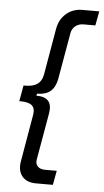

<svg xmlns="http://www.w3.org/2000/svg" viewBox="-59 -757 506 938"><g transform="rotate(5 194.5 -288.0)"><path d="M72 40 111 -187Q117 -219 101 -234Q85 -249 45 -249H38L52 -327H59Q99 -327 120 -342Q141 -357 147 -389L186 -615Q194 -663 227 -691.5Q260 -720 306 -720H389L376 -650H318Q295 -650 278.5 -637Q262 -624 258 -602L218 -373Q210 -332 186.5 -312.5Q163 -293 121 -293L119 -283Q161 -283 178 -263Q195 -243 188 -202L148 27Q144 49 156.5 61.5Q169 74 192 74H250L237 144H154Q108 144 85.5 116Q63 88 72 40Z"/></g></svg>

Font: Fixel Italic Variable Display Thin
Style: Italic
Weight: 100
Italic angle: -10°
Designer: AlfaBravo + MacPaw
Foundry: Kyrylo Tkachov, Marchela Mozhyna, Serhii Makarenko, Maria Weinstein, Zakhar Kryvoshyya
Version: Version 1.210;Glyphs 3.2 (3217)